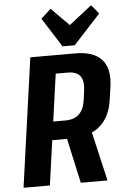

<svg xmlns="http://www.w3.org/2000/svg" viewBox="-62 -996 672 1039"><g transform="rotate(-5 274.0 -476.0)"><path d="M121 -700H366Q465 -700 509 -650.5Q553 -601 539 -503L529 -434Q516 -340 458.5 -291.5Q401 -243 302 -243H194L208 -343H280Q328 -343 355 -368.5Q382 -394 389 -447L395 -492Q403 -547 383.5 -573.5Q364 -600 316 -600H219L255 -634L166 0H23ZM274 -272H416L479 0H334ZM513 -904 366 -744H300L199 -903L253 -952L385 -819H303L473 -952Z"/></g></svg>

Font: Pathway Extreme Condensed
Style: Bold Italic
Weight: 700
Width: 3
Italic angle: -8°
Version: Version 1.001;gftools[0.9.26]